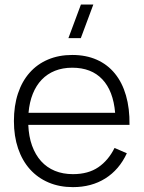

<svg xmlns="http://www.w3.org/2000/svg" viewBox="-20 -792 619 828"><path d="M275 -627.5 329 -772.5H382.5L328.5 -627.5ZM294.5 -41Q360.5 -41 404 -70.8Q447.5 -100.5 474 -154L527 -131Q494 -60 434.2 -22.5Q374.5 15 294.5 15Q236.5 15 189.5 -5Q142.5 -25 109.2 -62Q76 -99 58 -151.8Q40 -204.5 40 -270Q40 -336 57.5 -388.8Q75 -441.5 107.8 -478.5Q140.5 -515.5 187 -535.2Q233.5 -555 291.5 -555Q351 -555 397.2 -534.5Q443.5 -514 475.2 -475.2Q507 -436.5 523.2 -380.5Q539.5 -324.5 538.5 -253.5H102Q104 -203.5 118.2 -164Q132.5 -124.5 157.2 -97Q182 -69.5 216.8 -55.2Q251.5 -41 294.5 -41ZM476.5 -305.5Q468.5 -400 421.2 -450Q374 -500 291.5 -500Q250.5 -500 217.2 -486.8Q184 -473.5 160 -448.5Q136 -423.5 121.5 -387.5Q107 -351.5 103 -305.5Z"/></svg>

Font: Vela Sans Light
Style: Regular
Weight: 300
Designer: Principal design: Mikhail Sharanda - project Manrope.
Design modification: Ravid Balaliev
Foundry: Mikhail Sharanda
Version: Version 1.001